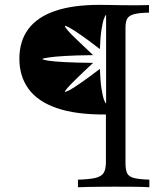

<svg xmlns="http://www.w3.org/2000/svg" viewBox="-20 -592 692 798"><path d="M304 186.3V154.8Q353.2 153.2 377.8 147.2Q402.4 141.1 411.3 125.8Q420.2 110.5 420.2 82.3V-116.1Q294.4 -115.3 214.9 -143.1Q135.5 -171 98 -223.4Q60.5 -275.8 60.5 -347.6Q60.5 -421 97.6 -471Q134.7 -521 208.5 -546.4Q282.3 -571.8 393.5 -571.8Q410.5 -571.8 431 -571.4Q451.6 -571 473 -570.6Q494.4 -570.2 516.1 -570.2Q537.9 -570.2 559.3 -570.2Q580.6 -570.2 599.2 -571V-539.5Q558.1 -538.7 537.1 -533.1Q516.1 -527.4 508.9 -514.5Q501.6 -501.6 501.6 -477.4V85.5Q501.6 114.5 508.9 128.6Q516.1 142.7 537.5 148Q558.9 153.2 600.8 154.8V186.3Q579 184.7 542.7 184.3Q506.5 183.9 457.3 183.9Q422.6 183.9 392.7 184.3Q362.9 184.7 340.3 185.1Q317.7 185.5 304 186.3ZM421 -162.1V-529.8Q417.7 -529.8 412.1 -514.5Q406.5 -499.2 401.6 -467.7Q396.8 -436.3 395.2 -387.9Q345.2 -426.6 315.3 -447.2Q285.5 -467.7 270.2 -476.2Q254.8 -484.7 249.2 -484.7Q250 -479.8 260.1 -467.3Q270.2 -454.8 296 -430.2Q321.8 -405.6 366.9 -362.9Q294.4 -362.1 248.4 -359.3Q202.4 -356.5 180.2 -352.8Q158.1 -349.2 155.6 -346.8Q158.1 -343.5 180.2 -339.9Q202.4 -336.3 248.4 -333.9Q294.4 -331.5 366.9 -330.6Q321 -287.9 295.6 -262.9Q270.2 -237.9 260.1 -226.2Q250 -214.5 249.2 -209.7Q254 -209.7 269.4 -217.7Q284.7 -225.8 314.9 -246.8Q345.2 -267.7 395.2 -305.6Q396.8 -257.3 401.6 -225.4Q406.5 -193.5 412.1 -177.8Q417.7 -162.1 421 -162.1Z"/></svg>

Font: Playfair 12pt
Style: Regular
Weight: 400
Designer: Claus Eggers Sørensen
Foundry: Claus Eggers Sørensen
Version: Version 2.000;gftools[0.9.28]